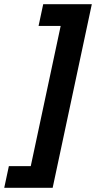

<svg xmlns="http://www.w3.org/2000/svg" viewBox="-87 -734 456 912"><path d="M59.1 55.2 201.2 -610.8H96.2L118.2 -713.9H349.1L163.1 158.2H-66.9L-44.9 55.2Z"/></svg>

Font: Open Sans Hebrew
Style: Bold Italic
Weight: 700
Italic angle: -12°
Foundry: Ascender Corporation, Yanek Iontef
Version: Version 2.001;PS 002.001;hotconv 1.0.70;makeotf.lib2.5.58329